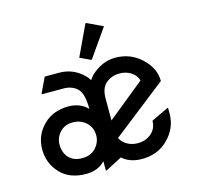

<svg xmlns="http://www.w3.org/2000/svg" viewBox="-112 -883 1049 1020"><g transform="rotate(-15 412.5 -373.0)"><path d="M752 -216.3V-185.5Q752 -105 691.4 -45.4Q634.8 9.8 549.3 9.8Q482.4 9.8 441.4 -27.3L351.6 19.5H346.7V-31.7Q307.1 9.8 241.7 9.8Q150.4 9.8 99.6 -45.4Q48.8 -100.6 48.8 -175.8Q48.8 -253.9 104 -308.6Q157.2 -361.3 241.7 -361.3Q306.2 -361.3 346.7 -319.8Q346.7 -406.2 316.4 -433.6Q287.1 -460 241.7 -460H123V-464.8L162.1 -546.9H241.7Q319.3 -546.9 376 -490.2Q386.7 -479.5 395.5 -464.8Q404.3 -479 415 -489.7Q476.1 -546.9 549.3 -546.9Q632.3 -546.9 691.4 -491.7Q752 -435.1 752 -365.7V-364.7L454.1 -131.3Q461.4 -114.7 474.6 -103.5Q505.4 -77.1 549.3 -77.1Q593.3 -77.1 623.8 -103.5Q654.3 -129.9 654.3 -172.4L747.1 -216.3ZM144.5 -175.8Q144.5 -132.3 170.9 -104Q196.3 -76.7 242.2 -76.7Q290 -76.7 316.4 -104.5Q345.7 -135.7 345.7 -174.8Q345.7 -218.8 315.4 -246.1Q285.2 -273.4 242.7 -273.4Q198.2 -273.4 171.4 -244.6Q144.5 -215.8 144.5 -175.8ZM444.3 -230 648.4 -395.5Q640.6 -419.4 624 -433.6Q593.3 -460 549.3 -460Q505.4 -460 474.9 -433.8Q444.3 -407.7 444.3 -351.6ZM444.3 -764.6H449.2L535.2 -723.6L427.2 -569.3H422.4L365.2 -596.2Z"/></g></svg>

Font: Nova Round
Style: Book
Weight: 400
Version: Version 2.000